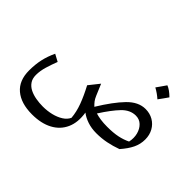

<svg xmlns="http://www.w3.org/2000/svg" viewBox="-192 -1001 1590 1590"><g transform="rotate(45 603.0 -205.5)"><path d="M821.8 10.7Q765.6 10.7 718.3 -5.1Q670.9 -21 637.7 -46.9Q653.8 53.2 621.3 125.7Q588.9 198.2 515.6 237.5Q442.4 276.9 335.4 276.9Q206.1 276.9 133.5 215.6Q61 154.3 61 36.6Q61 -35.6 74.5 -95.2Q87.9 -154.8 116.2 -214.4L178.7 -180.7Q159.2 -130.9 143.3 -78.1Q127.4 -25.4 127.4 22.9Q127.4 65.4 147 93.5Q166.5 121.6 199.2 137.7Q231.9 153.8 272 160.6Q312 167.5 352.5 167.5Q404.8 167.5 452.6 155.8Q500.5 144 536.1 121.3Q571.8 98.6 586.9 65.4Q581.5 0.5 555.9 -68.4Q530.3 -137.2 487.8 -216.8L560.5 -308.1L602.5 -208.5Q613.8 -182.1 625.7 -166.5Q637.7 -150.9 656.2 -132.8Q739.3 -269 812.7 -344.7Q886.2 -420.4 969.2 -420.4Q1020 -420.4 1060.1 -397.2Q1100.1 -374 1123 -333Q1146 -292 1146 -239.3Q1146 -185.1 1122.8 -136.5Q1099.6 -87.9 1050.8 -32.2Q994.6 -11.7 938.5 -0.5Q882.3 10.7 821.8 10.7ZM1063 -132.8Q1073.7 -181.6 1062.3 -225.6Q1050.8 -269.5 1022 -297.1Q993.2 -324.7 951.2 -324.7Q884.8 -324.7 830.3 -268.1Q775.9 -211.4 710.4 -108.9Q734.9 -101.1 769.5 -95.9Q804.2 -90.8 848.1 -90.8Q919.4 -90.8 970 -101.3Q1020.5 -111.8 1063 -132.8ZM958 -686.5Q996.1 -671.9 1040.5 -627.9Q1026.4 -607.4 1012 -587.2Q997.6 -566.9 981.9 -545.9Q944.8 -579.1 899.9 -603.5Q915 -625 929.2 -645Q943.4 -665 958 -686.5Z"/></g></svg>

Font: Pinar-FD Medium
Style: Regular
Weight: 500
Designer: Amin Abedi
Version: Version 3.000